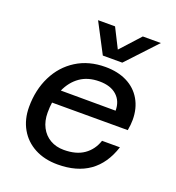

<svg xmlns="http://www.w3.org/2000/svg" viewBox="-142 -895 934 1020"><g transform="rotate(20 325.0 -385.0)"><path d="M51 -224Q51 -320 89 -397Q127 -474 197 -518Q267 -562 361 -562Q431 -562 483 -536Q535 -510 563.5 -461Q592 -412 592 -347Q592 -319 586 -287H158Q154 -262 154 -229Q154 -182 172.5 -146.5Q191 -111 224.5 -91.5Q258 -72 302 -72Q372 -72 415.5 -102.5Q459 -133 477 -187H578Q514 12 297 12Q223 12 167.5 -17.5Q112 -47 81.5 -100.5Q51 -154 51 -224ZM490 -362Q490 -416 455 -447.5Q420 -479 357 -479Q292 -479 248 -448Q204 -417 180 -363ZM334 -782 390 -671 491 -782H593L436 -614H326L238 -782Z"/></g></svg>

Font: Azeret Mono
Style: Italic
Weight: 400
Italic angle: -12°
Designer: Martin Vácha
Foundry: Displaay
Version: Version 1.000; Glyphs 3.0.3, build 3074